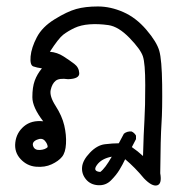

<svg xmlns="http://www.w3.org/2000/svg" viewBox="-20 -262 540 588"><path d="M420.9 284.2Q393.6 251 363.3 225.6Q355.5 242.2 345.7 258.3Q335.9 274.4 319.8 290.5Q303.7 306.6 280.3 305.2Q256.8 303.7 243.2 287.1Q229.5 270.5 231.4 249.5Q233.4 228.5 255.4 205.6Q277.3 182.6 301.3 179.7Q325.2 176.8 343.8 176.8L359.4 147.5Q369.1 139.6 382.8 140.6Q391.6 144.5 396.5 153.3V164.1L383.8 188.5Q402.3 201.2 418 215.8Q419.9 144.5 422.4 105Q424.8 65.4 424.8 -1.5Q424.8 -68.4 417.5 -89.8Q410.2 -111.3 376.5 -146Q342.8 -180.7 312 -185.1Q281.2 -189.5 254.4 -187.5Q227.5 -185.5 208 -176.3Q188.5 -167 173.8 -155.8Q159.2 -144.5 132.8 -103.5Q155.3 -101.6 174.3 -89.4Q193.4 -77.1 207.5 -66.4Q221.7 -55.7 222.7 -38.1Q223.6 -20.5 188.5 -19.5Q161.1 -23.4 150.4 -14.6Q139.6 -5.9 135.3 13.2Q130.9 32.2 150.4 62.5Q169.9 92.8 176.8 122.1Q183.6 151.4 182.1 178.2Q180.7 205.1 169.9 218.3Q159.2 231.4 138.2 241.2Q117.2 251 89.8 248.5Q62.5 246.1 43 225.1Q23.4 204.1 26.9 174.3Q30.3 144.5 53.2 125Q76.2 105.5 112.3 109.4Q79.1 66.4 79.1 35.6Q79.1 4.9 86.4 -15.1Q93.8 -35.2 108.4 -52.7Q92.8 -54.7 82 -58.6Q71.3 -62.5 73.7 -89.4Q76.2 -116.2 92.8 -147.9Q109.4 -179.7 147.5 -203.1Q185.5 -226.6 213.4 -234.4Q241.2 -242.2 279.8 -242.2Q318.4 -242.2 357.4 -225.1Q396.5 -208 428.2 -170.9Q460 -133.8 467.8 -106.4Q475.6 -79.1 476.6 -2.9Q477.5 73.2 474.6 115.7Q471.7 158.2 470.7 268.6Q476.6 301.8 460.9 305.7Q445.3 309.6 420.9 284.2ZM287.1 264.6Q301.8 253.9 322.3 217.8Q291 223.6 276.9 243.2Q262.7 262.7 287.1 264.6ZM126 188.5Q126 178.7 117.2 168.9Q108.4 159.2 92.8 166Q77.1 172.9 81.5 185.5Q85.9 198.2 102.1 197.3Q118.2 196.3 126 188.5Z"/></svg>

Font: JasonHandwriting1
Style: Regular
Weight: 400
Version: Version 1.48.20